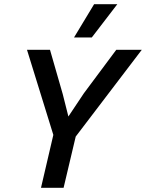

<svg xmlns="http://www.w3.org/2000/svg" viewBox="-20 -898 698 918"><path d="M176 0 235 -253 109 -660H219L280 -448L307 -341L381 -452L536 -660H658L342 -245L284 0ZM430 -878H541L419 -719H334Z"/></svg>

Font: Kantumruy Pro Medium
Style: Italic
Weight: 500
Italic angle: -13°
Designer: Sovichet Tep
Foundry: Sovichet Tep
Version: Version 1.002